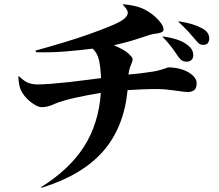

<svg xmlns="http://www.w3.org/2000/svg" viewBox="-20 -829 1040 912"><path d="M905 -644Q891 -661 873.5 -680Q856 -699 827 -726L828 -728Q866 -722 891.5 -714.5Q917 -707 939 -695Q974 -677 974 -646Q974 -635 968 -625.5Q962 -616 946 -616Q933 -616 926 -621.5Q919 -627 905 -644ZM798 -601Q789 -613 778 -626Q767 -639 752 -654L753 -656Q790 -651 821 -641Q852 -631 872 -614Q886 -603 892 -591.5Q898 -580 898 -565Q898 -553 889.5 -544.5Q881 -536 868 -536Q856 -536 847.5 -540Q839 -544 828 -558Q821 -568 814 -578.5Q807 -589 798 -601ZM569 -739Q588 -755 587 -769.5Q586 -784 563 -807L565 -809Q613 -804 640 -795Q667 -786 692 -769Q716 -753 736.5 -729.5Q757 -706 757 -688Q757 -676 735 -672Q730 -670 723.5 -669.5Q717 -669 711 -668Q704 -666 698 -665Q692 -664 687 -662Q664 -654 645 -648Q626 -642 606.5 -636Q587 -630 566.5 -625Q546 -620 521 -614Q572 -592 591 -574Q610 -556 610 -550Q610 -542 608 -536.5Q606 -531 603 -523Q601 -520 600 -516Q599 -512 597 -507Q595 -502 593.5 -495.5Q592 -489 590 -475Q624 -478 645.5 -480.5Q667 -483 686 -486Q711 -489 727.5 -493Q744 -497 755 -501Q765 -503 772 -507Q780 -509 779 -509Q806 -509 830.5 -503Q855 -497 873.5 -486.5Q892 -476 903 -462.5Q914 -449 914 -435Q914 -409 902 -400.5Q890 -392 873 -392Q863 -392 847 -394Q831 -396 811 -399Q791 -402 768.5 -404Q746 -406 724 -406Q686 -406 654 -404.5Q622 -403 586 -401Q569 -223 469 -109.5Q369 4 177 63L175 60Q311 -25 380 -134Q449 -243 459 -388Q428 -383 397 -377Q366 -371 339 -365Q312 -359 291 -353Q270 -347 258 -343Q247 -339 238 -335Q229 -331 219 -327Q210 -324 200 -322Q190 -320 179 -320Q166 -320 151 -328Q136 -336 121.5 -348Q107 -360 96 -374Q85 -388 79 -401Q69 -423 67 -466L70 -467Q96 -442 115.5 -435Q135 -428 158 -428Q185 -428 223 -431Q261 -434 302.5 -438.5Q344 -443 385.5 -448.5Q427 -454 460 -458Q458 -507 450.5 -542Q443 -577 420 -598Q366 -591 296 -585Q226 -579 151 -581L149 -589Q208 -605 275 -625Q342 -645 401.5 -666Q461 -687 506.5 -706Q552 -725 569 -739Z"/></svg>

Font: XinYuGongZhangJiaSongA
Style: Regular
Weight: 900
Designer: XinYuGong
Foundry: Adobe Systems Incorporated
Version: Version 1.00